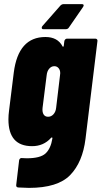

<svg xmlns="http://www.w3.org/2000/svg" viewBox="-20 -705 494 934"><path d="M387 -679Q387 -676 384 -671L315 -571Q310 -563 300 -563H191Q183 -563 183 -570Q183 -574 186 -578L274 -678Q281 -685 290 -685H377Q387 -685 387 -679ZM306 -517H444Q449 -517 452 -513.5Q455 -510 454 -505L396 -30Q382 84 321.5 146.5Q261 209 121 209Q105 209 69 207Q57 206 59 194L73 75Q74 69 78 66Q82 63 87 64L110 65Q176 65 201.5 41.5Q227 18 235 -32Q235 -36 233 -36.5Q231 -37 228 -34Q192 6 136 6Q21 6 21 -124Q21 -145 24 -167L47 -352Q69 -525 201 -525Q260 -525 284 -480Q285 -477 287 -477.5Q289 -478 290 -481L293 -505Q294 -510 297.5 -513.5Q301 -517 306 -517ZM253 -180 272 -339Q273 -342 273 -349Q273 -364 265 -373.5Q257 -383 244 -383Q230 -383 219.5 -371Q209 -359 207 -339L187 -180Q185 -160 192 -148.5Q199 -137 214 -137Q229 -137 240 -149Q251 -161 253 -180Z"/></svg>

Font: Barlow Condensed ExtraBold
Style: Italic
Weight: 800
Width: 3
Italic angle: -7°
Designer: Jeremy Tribby
Foundry: Tribby Type
Version: Version 1.408